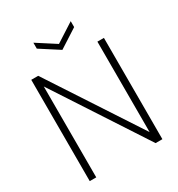

<svg xmlns="http://www.w3.org/2000/svg" viewBox="-205 -1018 1065 1149"><g transform="rotate(-30 327.5 -443.0)"><path d="M77 0V-700H125L534 -75V-700H579V0H532L122 -628V0ZM328 -762 199 -845V-886L328 -803L457 -886V-845Z"/></g></svg>

Font: DM Sans 18pt ExtraLight
Style: Regular
Weight: 250
Designer: Colophon Foundry, Jonny Pinhorn
Foundry: Colophon Foundry
Version: Version 4.004;gftools[0.9.30]